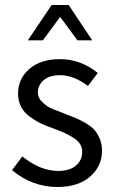

<svg xmlns="http://www.w3.org/2000/svg" viewBox="-20 -734 459 766"><path d="M28 -55 69 -110Q141 -52 212 -52Q258 -52 283 -73.5Q308 -95 308 -128Q308 -146 299 -160Q290 -174 271 -185.5Q252 -197 238 -203.5Q224 -210 197 -220Q165 -231 144 -241Q123 -251 99.5 -268Q76 -285 64 -308Q52 -331 52 -360Q52 -420 97 -459Q142 -498 219 -498Q302 -498 370 -443L331 -391Q274 -434 220 -434Q177 -434 154 -414Q131 -394 131 -364Q131 -344 148 -327.5Q165 -311 179.5 -304Q194 -297 232 -283Q237 -281 239 -280Q267 -269 282 -263Q297 -257 320.5 -243.5Q344 -230 356 -216.5Q368 -203 377.5 -181.5Q387 -160 387 -133Q387 -71 339.5 -29.5Q292 12 209 12Q109 12 28 -55ZM91 -573 186 -714H254L348 -573H289L222 -664H218L151 -573Z"/></svg>

Font: RibengUni
Style: Regular
Weight: 400
Designer: (1) Dr. Andrew Glass (Program Manager at Microsoft Corporation)
(2) Bivuti Chakma (Suz Moriz)
(3) Paul D. Hunt (Adobe Co
Foundry: Bivuti Chakma and Jyoti Chakma
Version: Version 1.2020